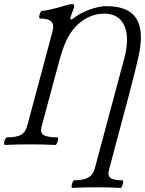

<svg xmlns="http://www.w3.org/2000/svg" viewBox="-22 -706 709 939"><path d="M331.1 212.9Q327.1 211.4 328.1 203.1Q329.1 194.8 333 185.3Q336.9 175.8 339.8 175.8Q385.3 175.8 408.9 162.8Q432.6 149.9 440.9 120.1L586.9 -424.8Q599.1 -469.7 599.1 -512.2Q599.1 -569.8 571 -604.5Q543 -639.2 486.8 -639.2Q431.2 -639.2 381.1 -604.5Q331.1 -569.8 301.8 -505.9Q283.7 -467.8 265.1 -397.9L182.1 -89.8Q172.4 -55.7 192.1 -44.9Q211.9 -34.2 259.8 -34.2Q263.2 -32.7 262.2 -24.4Q261.2 -16.1 257.1 -6.6Q252.9 2.9 249 2.9Q187.5 0 126 0Q63.5 0 2 2.9Q-2.4 1.5 -2 -6.8Q-1.5 -15.1 3.2 -24.7Q7.8 -34.2 13.2 -34.2Q58.1 -34.2 80.1 -46.1Q102.1 -58.1 110.8 -89.8L233.9 -548.8Q244.1 -585.4 229.5 -600.3Q214.8 -615.2 172.9 -615.2Q169.4 -616.7 169.9 -625Q170.4 -633.3 174.6 -643.1Q178.7 -652.8 183.1 -652.8Q210 -652.8 312 -683.1Q323.7 -686 331.1 -686Q345.2 -686 338.9 -667L324.2 -625Q318.4 -610.8 326.2 -610.8Q329.1 -610.8 335.9 -615.2Q369.1 -642.1 415.8 -658.9Q462.4 -675.8 498 -675.8Q583.5 -675.8 625.2 -638.4Q667 -601.1 667 -522.9Q667 -482.9 657.2 -439Q644.5 -376.5 605 -228L512.2 120.1Q502.9 151.4 517.6 163.6Q532.2 175.8 577.1 175.8Q581.1 177.2 580.3 185.5Q579.6 193.8 575.7 203.4Q571.8 212.9 567.9 212.9Q507.8 210 449.2 210Q389.6 210 331.1 212.9Z"/></svg>

Font: Junicode SmCond
Style: Italic
Weight: 400
Width: 4
Italic angle: -11°
Designer: Peter S. Baker
Version: Version 2.206